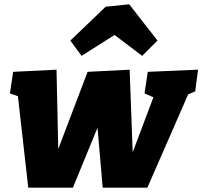

<svg xmlns="http://www.w3.org/2000/svg" viewBox="-20 -868 938 890"><path d="M111 2 63 -422 26 -435 41 -535 242 -545 250 -177 386 -535 581 -545 595 -162 691 -417 650 -435 665 -535 898 -545 885 -445 852 -430 663 2H456L432 -276L318 2ZM358 -609 306 -680 470 -837 579 -848 710 -680 639 -609 511 -706Z"/></svg>

Font: Bitter Black
Style: Italic
Weight: 900
Italic angle: -9°
Designer: Sol Matas, and Bitter project Authors
Foundry: Sol Matas
Version: Version 2.001